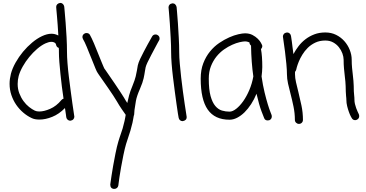

<svg xmlns="http://www.w3.org/2000/svg" viewBox="-20 -793 2478 1300"><path d="M395.5 -115.2Q400.4 -122.1 410.2 -125Q404.3 -163.1 398.9 -206.5Q393.6 -250 389.2 -292.5Q384.8 -335 381.8 -373.5Q378.9 -412.1 378.9 -440.4Q378.9 -447.3 378.9 -454.1Q378.9 -460.9 377.9 -468.8Q362.3 -473.6 359.4 -491.2Q359.4 -493.2 356.9 -497.6Q354.5 -502 346.7 -505.9Q338.9 -509.8 328.1 -509.8Q317.4 -509.8 306.6 -506.3Q295.9 -502.9 287.1 -499Q259.8 -486.3 231.4 -461.9Q203.1 -437.5 178.2 -407.2Q153.3 -377 134.3 -343.3Q115.2 -309.6 106.4 -278.3Q99.6 -252 99.6 -224.6Q99.6 -190.4 110.8 -161.1Q122.1 -131.8 139.2 -108.4Q156.2 -85 176.8 -68.8Q197.3 -52.7 215.8 -43.9Q227.5 -38.1 246.1 -38.1Q278.3 -38.1 319.8 -56.2Q361.3 -74.2 395.5 -115.2ZM433.6 -440.4Q433.6 -409.2 437 -365.2Q440.4 -321.3 446.3 -273.4Q452.1 -225.6 458.5 -178.2Q464.8 -130.9 470.2 -92.3Q475.6 -53.7 479.5 -29.3Q483.4 -4.9 483.4 -2.9Q483.4 6.8 476.6 14.6Q469.7 22.5 456.1 24.4Q446.3 24.4 438.5 18.1Q430.7 11.7 428.7 1Q428.7 -1 426.3 -17.6Q423.8 -34.2 419.9 -61.5Q379.9 -20.5 334 -2Q288.1 16.6 247.1 16.6Q213.9 16.6 193.4 5.9Q164.1 -7.8 137.2 -30.8Q110.4 -53.7 89.8 -83.5Q69.3 -113.3 57.1 -149.4Q44.9 -185.5 44.9 -225.6Q44.9 -257.8 53.7 -293Q63.5 -330.1 85.4 -369.1Q107.4 -408.2 135.7 -442.4Q164.1 -476.6 197.3 -504.4Q230.5 -532.2 263.7 -547.9Q298.8 -564.5 328.1 -564.5Q339.8 -564.5 350.6 -562Q361.3 -559.6 375 -552.7Q373 -588.9 370.6 -623Q368.2 -657.2 365.7 -684.1Q363.3 -710.9 361.8 -727.5Q360.4 -744.1 360.4 -746.1Q360.4 -756.8 367.7 -764.2Q375 -771.5 387.7 -773.4Q398.4 -773.4 405.8 -766.1Q413.1 -758.8 415 -748Q415 -745.1 418 -714.8Q420.9 -684.6 424.3 -639.6Q427.7 -594.7 430.7 -541.5Q433.6 -488.3 433.6 -440.4Z M1046.9 -555.7Q1060.5 -547.9 1060.5 -532.2Q1060.5 -523.4 1056.6 -518.6L1048.8 -504.9Q1041 -490.2 1029.3 -468.3Q1017.6 -446.3 1003.9 -420.4Q990.2 -394.5 978.5 -370.1Q968.8 -349.6 965.8 -336.4Q962.9 -323.2 960.9 -308.6Q959 -298.8 957.5 -288.1Q956.1 -277.3 952.6 -263.2Q949.2 -249 943.4 -231.4Q937.5 -213.9 927.7 -191.4Q906.2 -142.6 900.4 -110.8Q894.5 -79.1 890.6 -47.9L888.7 -21.5Q888.7 -14.6 885.7 -8.8Q883.8 2 881.8 13.2Q879.9 24.4 877 38.1Q869.1 71.3 862.8 92.3Q856.4 113.3 849.6 132.8Q841.8 155.3 833.5 182.6Q825.2 210 815.4 257.8Q806.6 301.8 799.8 339.4Q793 377 789.1 404.3Q785.2 431.6 783.2 447.3L781.2 462.9Q779.3 473.6 771.5 480Q763.7 486.3 751 486.3Q726.6 483.4 726.6 456.1Q726.6 455.1 729 439Q731.4 422.9 735.4 395Q739.3 367.2 746.1 329.6Q752.9 292 761.7 247.1Q766.6 221.7 771.5 202.1Q776.4 182.6 780.8 167Q785.2 151.4 789.6 138.7Q793.9 126 797.9 114.3Q804.7 95.7 810.5 76.2Q816.4 56.6 823.2 26.4Q826.2 14.6 827.6 4.4Q829.1 -5.9 831.1 -15.6Q821.3 -29.3 804.2 -54.2Q787.1 -79.1 771.5 -106.4Q762.7 -122.1 746.1 -147Q729.5 -171.9 711.4 -198.2Q693.4 -224.6 676.3 -248.5Q659.2 -272.5 649.4 -287.1L641.6 -298.8Q635.7 -306.6 626.5 -329.1Q617.2 -351.6 598.6 -398.4Q590.8 -417 583 -436.5Q575.2 -456.1 567.9 -474.1Q560.5 -492.2 553.7 -506.3Q546.9 -520.5 542 -528.3Q538.1 -538.1 538.1 -542Q538.1 -557.6 551.8 -565.4Q556.6 -569.3 565.4 -569.3Q582 -569.3 588.9 -556.6Q599.6 -538.1 616.2 -499.5Q632.8 -460.9 649.4 -418Q655.3 -404.3 660.6 -390.1Q666 -376 671.4 -363.8Q676.8 -351.6 680.7 -341.8Q684.6 -332 686.5 -329.1L694.3 -318.4Q704.1 -303.7 721.2 -279.3Q738.3 -254.9 756.8 -227.5Q775.4 -200.2 792 -174.8Q808.6 -149.4 818.4 -133.8Q823.2 -124 829.6 -114.7Q835.9 -105.5 841.8 -95.7Q846.7 -119.1 854 -147Q861.3 -174.8 877 -211.9Q893.6 -252.9 898.9 -275.9Q904.3 -298.8 907.2 -316.4Q909.2 -333 913.1 -350.6Q917 -368.2 928.7 -393.6Q940.4 -418 954.1 -444.3Q967.8 -470.7 980 -492.7Q992.2 -514.6 1000.5 -529.3Q1008.8 -543.9 1009.8 -545.9Q1017.6 -559.6 1033.2 -559.6Q1042 -559.6 1046.9 -555.7Z M1193.4 -437.5Q1193.4 -406.2 1197.3 -362.3Q1201.2 -318.4 1206.5 -270.5Q1211.9 -222.7 1218.3 -175.3Q1224.6 -127.9 1230.5 -89.4Q1236.3 -50.8 1240.2 -26.4Q1244.1 -2 1244.1 0Q1244.1 22.5 1216.8 27.3Q1206.1 27.3 1198.7 21Q1191.4 14.6 1189.5 3.9Q1188.5 1 1184.6 -24.4Q1180.7 -49.8 1175.3 -87.9Q1169.9 -126 1163.6 -173.3Q1157.2 -220.7 1151.4 -269Q1145.5 -317.4 1142.1 -361.3Q1138.7 -405.3 1138.7 -437.5Q1138.7 -484.4 1135.7 -537.1Q1132.8 -589.8 1129.9 -635.3Q1127 -680.7 1124 -710.9Q1121.1 -741.2 1121.1 -743.2Q1121.1 -753.9 1127.9 -761.2Q1134.8 -768.6 1148.4 -770.5Q1159.2 -770.5 1166.5 -763.2Q1173.8 -755.9 1175.8 -745.1Q1175.8 -742.2 1178.7 -711.9Q1181.6 -681.6 1184.6 -636.2Q1187.5 -590.8 1190.4 -538.1Q1193.4 -485.4 1193.4 -437.5Z M1534.2 -37.1Q1554.7 -37.1 1579.1 -56.2Q1603.5 -75.2 1626.5 -107.4Q1649.4 -139.6 1668 -183.1Q1686.5 -226.6 1695.3 -275.4Q1688.5 -322.3 1684.6 -374Q1680.7 -425.8 1679.7 -484.4Q1668.9 -493.2 1668.9 -505.9Q1662.1 -508.8 1654.8 -510.7Q1647.5 -512.7 1638.7 -512.7Q1626 -512.7 1602.5 -507.3Q1579.1 -502 1551.8 -489.7Q1524.4 -477.5 1496.6 -458Q1468.8 -438.5 1445.8 -410.2Q1422.9 -381.8 1408.2 -344.7Q1393.6 -307.6 1393.6 -260.7Q1393.6 -186.5 1405.8 -142.6Q1418 -98.6 1438 -75.2Q1458 -51.8 1482.9 -44.4Q1507.8 -37.1 1534.2 -37.1ZM1751 -275.4Q1759.8 -214.8 1771.5 -167Q1783.2 -119.1 1793.5 -85.9Q1803.7 -52.7 1811 -34.7Q1818.4 -16.6 1818.4 -15.6Q1819.3 -12.7 1819.8 -10.3Q1820.3 -7.8 1820.3 -4.9Q1820.3 12.7 1804.7 20.5Q1796.9 22.5 1793 22.5Q1774.4 22.5 1768.6 6.8Q1766.6 2.9 1750.5 -39.6Q1734.4 -82 1716.8 -158.2Q1701.2 -120.1 1680.2 -87.9Q1659.2 -55.7 1635.3 -32.2Q1611.3 -8.8 1585.4 4.4Q1559.6 17.6 1534.2 17.6Q1434.6 17.6 1386.7 -50.8Q1338.9 -119.1 1338.9 -260.7Q1338.9 -319.3 1356.4 -364.7Q1374 -410.2 1401.9 -444.3Q1429.7 -478.5 1464.4 -502Q1499 -525.4 1532.2 -540Q1565.4 -554.7 1593.8 -561Q1622.1 -567.4 1638.7 -567.4Q1668 -567.4 1689.5 -556.2Q1710.9 -544.9 1725.1 -530.8Q1739.3 -516.6 1746.1 -504.4Q1752.9 -492.2 1752.9 -491.2Q1755.9 -486.3 1755.9 -480.5Q1755.9 -470.7 1747.1 -460Q1755.9 -414.1 1755.9 -338.9Q1755.9 -323.2 1754.4 -307.6Q1752.9 -292 1751 -275.4Z M2379.9 -117.2Q2379.9 -103.5 2383.3 -88.9Q2386.7 -74.2 2391.6 -61Q2396.5 -47.9 2401.4 -37.1Q2406.2 -26.4 2409.2 -20.5Q2412.1 -14.6 2412.1 -6.8Q2412.1 8.8 2398.4 16.6Q2394.5 18.6 2391.6 19.5Q2388.7 20.5 2384.8 20.5Q2369.1 20.5 2361.3 5.9Q2360.4 4.9 2354.5 -6.3Q2348.6 -17.6 2342.3 -35.2Q2335.9 -52.7 2330.6 -74.2Q2325.2 -95.7 2325.2 -117.2Q2325.2 -122.1 2324.7 -128.4Q2324.2 -134.8 2323.2 -142.6Q2322.3 -156.2 2321.3 -172.4Q2320.3 -188.5 2320.3 -210.9Q2320.3 -225.6 2318.4 -241.7Q2316.4 -257.8 2314.5 -277.3Q2311.5 -301.8 2309.1 -329.6Q2306.6 -357.4 2306.6 -388.7Q2306.6 -408.2 2298.3 -431.2Q2290 -454.1 2274.4 -473.6Q2258.8 -493.2 2235.8 -505.9Q2212.9 -518.6 2182.6 -518.6Q2144.5 -518.6 2114.7 -504.4Q2085 -490.2 2063.5 -468.8Q2042 -447.3 2026.9 -422.4Q2011.7 -397.5 2002.9 -375.5Q1994.1 -353.5 1989.7 -337.9Q1985.4 -322.3 1985.4 -320.3Q1982.4 -311.5 1977.5 -306.6V-289.1Q1977.5 -265.6 1984.4 -235.4Q1991.2 -205.1 2000 -170.9Q2010.7 -127 2021 -79.1Q2031.2 -31.2 2031.2 18.6Q2031.2 30.3 2023.4 38.1Q2015.6 45.9 2003.9 45.9Q1993.2 45.9 1984.9 38.1Q1976.6 30.3 1976.6 18.6Q1976.6 -26.4 1967.3 -71.3Q1958 -116.2 1947.3 -157.2Q1937.5 -193.4 1930.2 -227.1Q1922.9 -260.7 1922.9 -289.1Q1922.9 -317.4 1918.9 -360.4Q1915 -403.3 1909.7 -443.8Q1904.3 -484.4 1899.9 -514.2Q1895.5 -543.9 1895.5 -545.9Q1895.5 -555.7 1902.3 -563.5Q1909.2 -571.3 1922.9 -573.2Q1933.6 -573.2 1940.9 -566.9Q1948.2 -560.5 1950.2 -549.8Q1950.2 -547.9 1952.1 -537.6Q1954.1 -527.3 1956.1 -510.3Q1958 -493.2 1960.9 -471.7Q1963.9 -450.2 1966.8 -426.8Q1981.4 -454.1 2001.5 -480.5Q2021.5 -506.8 2048.3 -527.3Q2075.2 -547.9 2108.4 -560.5Q2141.6 -573.2 2182.6 -573.2Q2222.7 -573.2 2255.4 -557.1Q2288.1 -541 2311.5 -514.6Q2335 -488.3 2348.1 -455.1Q2361.3 -421.9 2361.3 -388.7Q2361.3 -359.4 2363.8 -333Q2366.2 -306.6 2369.1 -284.2Q2371.1 -264.6 2373 -246.1Q2375 -227.5 2375 -210.9Q2375 -171.9 2377.9 -148.4Q2378.9 -139.6 2379.4 -132.3Q2379.9 -125 2379.9 -117.2Z"/></svg>

Font: Coming Soon
Style: Regular
Weight: 400
Designer: Dathan Boardman
Foundry: Open Window
Version: Version 1.002